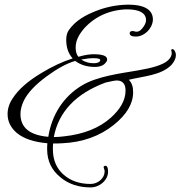

<svg xmlns="http://www.w3.org/2000/svg" viewBox="-20 -681 793 835"><path d="M211 -57C224 -57 237 -57 251 -58C339 -62 414 -89 475 -138C531 -183 559 -230 559 -280C559 -304 553 -322 540 -334C605 -350 680 -353 725 -398C738 -413 745 -427 745 -441C745 -450 742 -457 737 -464C734 -467 731 -468 728 -467C725 -466 724 -464 725 -460C730 -447 725 -429 705 -414C685 -399 646 -386 581 -375C507 -362 402 -350 334 -308C254 -259 205 -180 190 -86C109 -93 69 -126 69 -185C69 -204 74 -223 84 -244C101 -278 134 -313 183 -349C228 -382 269 -405 307 -416C330 -399 358 -390 392 -390C416 -390 433 -397 442 -412C445 -415 446 -419 446 -422C446 -437 429 -444 395 -445C372 -446 348 -442 321 -434C313 -443 309 -457 309 -474C309 -493 314 -510 324 -527C341 -556 366 -581 399 -602C436 -625 477 -637 521 -640C546 -641 567 -639 584 -633C605 -625 615 -612 615 -594C615 -583 610 -571 599 -558C589 -545 578 -541 567 -544C564 -545 560 -546 557 -546C548 -546 544 -543 544 -536C544 -527 553 -522 571 -522C607 -522 642 -555 645 -594C646 -641 604 -665 517 -660C470 -657 425 -646 380 -626C335 -607 302 -582 280 -551C272 -540 268 -526 268 -508C268 -475 277 -448 296 -427C252 -413 207 -392 161 -364C102 -329 60 -292 35 -253C20 -231 13 -208 13 -185C13 -152 27 -125 54 -102C85 -77 129 -63 186 -58C185 -49 185 -41 185 -32C185 19 205 60 244 91C279 120 323 134 374 134C414 134 450 102 450 66C450 49 446 40 439 40C431 40 429 44 432 51C434 56 435 60 435 65C435 93 407 119 374 119C327 119 288 106 257 79C226 52 210 15 210 -32C210 -41 210 -49 211 -57ZM439 -322C464 -328 481 -331 488 -331C513 -331 526 -316 526 -287C526 -247 505 -208 463 -170C412 -124 343 -97 258 -88C243 -86 229 -85 214 -85C235 -195 310 -274 439 -322ZM387 -428C408 -428 417 -425 416 -418C413 -410 404 -406 387 -406C368 -406 350 -411 333 -422C353 -426 371 -428 387 -428Z"/></svg>

Font: AlexBrush
Style: Regular
Weight: 400
Designer: Robert E. Leuschke
Foundry: Robert E. Leuschke
Version: Version 1.001